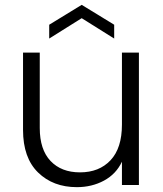

<svg xmlns="http://www.w3.org/2000/svg" viewBox="-20 -763 673 792"><path d="M553 -546V0H483V-96Q459 -45 409 -18Q359 9 297 9Q199 9 137 -51.5Q75 -112 75 -227V-546H144V-235Q144 -146 188.5 -99Q233 -52 310 -52Q389 -52 436 -102Q483 -152 483 -249V-546ZM317 -688 183 -604V-661L317 -743L451 -661V-604Z"/></svg>

Font: Poppins-Tabular Light
Style: Regular
Weight: 300
Designer: Ninad Kale (Devanagari), Jonny Pinhorn (Latin)
Foundry: Indian Type Foundry
Version: Version 4.004